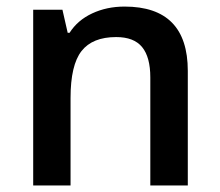

<svg xmlns="http://www.w3.org/2000/svg" viewBox="-20 -570 675 590"><path d="M557.1 0H441.9V-332Q441.9 -394.5 416.7 -425.3Q391.6 -456.1 336.9 -456.1Q264.2 -456.1 230.5 -413.1Q196.8 -370.1 196.8 -269V0H82V-540H171.9L188 -469.2H193.8Q218.3 -507.8 263.2 -528.8Q308.1 -549.8 362.8 -549.8Q557.1 -549.8 557.1 -352.1Z"/></svg>

Font: f1_58959          
Style: Regular
Weight: 600
Foundry: Ascender Corporation
Version: Version 1.10